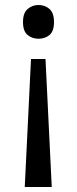

<svg xmlns="http://www.w3.org/2000/svg" viewBox="-20 -566 309 768"><path d="M196 -478Q196 -441 178 -426Q160 -411 134 -411Q109 -411 90.5 -426Q72 -441 72 -478Q72 -514 90.5 -530Q109 -546 134 -546Q160 -546 178 -530Q196 -514 196 -478ZM104 -330H162L187 182H79Z"/></svg>

Font: Noto Sans Tamil Supplement
Style: Regular
Weight: 400
Designer: Ek Type
Foundry: Ek Type
Version: Version 2.001; ttfautohint (v1.8.4.7-5d5b)